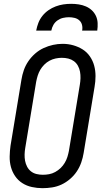

<svg xmlns="http://www.w3.org/2000/svg" viewBox="-20 -975 540 1003"><path d="M202 8Q174 8 146.5 2Q119 -4 96.5 -18.5Q74 -33 59 -55Q44 -77 37 -103Q30 -129 30.5 -157.5Q31 -186 35 -214L92 -559Q96 -584 104.5 -608.5Q113 -633 128 -655Q143 -677 163.5 -695Q184 -713 208 -724Q232 -735 257 -740.5Q282 -746 307 -746Q336 -746 362.5 -738.5Q389 -731 411.5 -717Q434 -703 449.5 -680.5Q465 -658 472 -632Q479 -606 479 -577.5Q479 -549 474 -521L417 -176Q413 -151 404.5 -126.5Q396 -102 381.5 -80Q367 -58 346 -40Q325 -22 301.5 -11Q278 0 252.5 4Q227 8 202 8ZM204 -62Q220 -62 236.5 -65Q253 -68 268.5 -76.5Q284 -85 296.5 -97Q309 -109 318 -124Q327 -139 332 -155Q337 -171 340 -187L397 -532Q400 -549 400.5 -566.5Q401 -584 398 -600.5Q395 -617 387 -631.5Q379 -646 366 -655.5Q353 -665 337 -669Q321 -673 303 -673Q287 -673 270.5 -669.5Q254 -666 239 -658Q224 -650 211.5 -637.5Q199 -625 190.5 -610.5Q182 -596 177 -580Q172 -564 169 -548L112 -203Q109 -186 108.5 -168.5Q108 -151 111 -135Q114 -119 121.5 -104.5Q129 -90 141.5 -80Q154 -70 170.5 -66Q187 -62 204 -62Q204 -62 204 -62Q204 -62 204 -62ZM169 -815Q173 -836 180.5 -855.5Q188 -875 201.5 -892Q215 -909 233 -921.5Q251 -934 271 -941.5Q291 -949 311 -952Q331 -955 352 -955Q372 -955 391.5 -952Q411 -949 428.5 -941.5Q446 -934 459.5 -921.5Q473 -909 481 -892Q489 -875 490 -855Q491 -835 488 -815H409Q412 -830 408.5 -844.5Q405 -859 394.5 -868.5Q384 -878 369.5 -881.5Q355 -885 340 -885Q325 -885 309.5 -881.5Q294 -878 280.5 -868.5Q267 -859 259 -845Q251 -831 248 -815Z"/></svg>

Font: Iosevka Curly Oblique
Style: Regular
Weight: 400
Italic angle: -9°
Monospace: yes
Designer: Belleve Invis
Foundry: Belleve Invis
Version: Version 11.1.0; ttfautohint (v1.8.3)